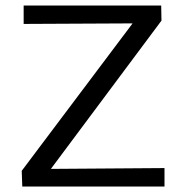

<svg xmlns="http://www.w3.org/2000/svg" viewBox="-20 -678 659 698"><path d="M165 -64 578 -67V0H61L59 -57L462 -593L66 -591V-658H566L567 -603Z"/></svg>

Font: EauTestInfant Medium
Style: Regular
Weight: 500
Designer: Christian Thalmann (Catharsis Fonts)
Version: Version 0.001;PS 000.001;hotconv 1.0.88;makeotf.lib2.5.64775